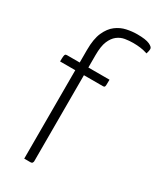

<svg xmlns="http://www.w3.org/2000/svg" viewBox="-190 -802 718 865"><g transform="rotate(30 169.5 -370.0)"><path d="M94 0V-460H15Q15 -478 16 -486.5Q17 -495 19.5 -497.5Q22 -500 29 -500H94V-565Q94 -623 109.5 -657.5Q125 -692 149 -710Q173 -728 201 -734Q229 -740 255 -740Q300 -740 319.5 -731Q339 -722 339 -712Q339 -706 337.5 -699Q336 -692 334 -686Q316 -692 298 -694.5Q280 -697 259 -697Q238 -697 217 -693.5Q196 -690 178.5 -676.5Q161 -663 150 -637Q139 -611 139 -564V-500H249Q249 -481 248.5 -472.5Q248 -464 245.5 -462Q243 -460 237 -460H139V-12Q139 -9 136.5 -4.5Q134 0 127 0Z"/></g></svg>

Font: Yanone Kaffeesatz Light
Style: Regular
Weight: 300
Designer: Yanone (Cyrillic: Daniel Pouzeot, Huerta Tipografica, and Cyreal)
Foundry: Yanone
Version: Version 2.003